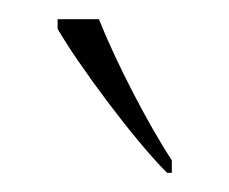

<svg xmlns="http://www.w3.org/2000/svg" viewBox="-20 -786 239 200"><path d="M154 -606H159V-619C134 -657 101 -721 83 -766H40V-756C60 -721 118 -642 154 -606Z"/></svg>

Font: Noto Serif Devanagari Condensed Thin
Style: Regular
Weight: 100
Width: 3
Designer: Universal Thirst, Indian Type Foundry and the Monotype Design Team
Foundry: Monotype Imaging Inc.
Version: Version 2.004